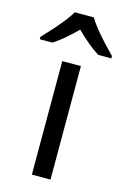

<svg xmlns="http://www.w3.org/2000/svg" viewBox="-158 -821 574 876"><g transform="rotate(15 129.0 -383.0)"><path d="M173 0H85V-536H173ZM173 -766Q185 -744 207.5 -716.5Q230 -689 254.5 -662.5Q279 -636 298 -617V-606H236Q210 -622 182 -645.5Q154 -669 127 -696Q100 -669 73 -646Q46 -623 20 -606H-40V-617Q-21 -637 2.5 -663Q26 -689 48 -716.5Q70 -744 83 -766Z"/></g></svg>

Font: Noto Sans Kaithi
Style: Regular
Weight: 400
Designer: Monotype Design Team
Foundry: Monotype Imaging Inc.
Version: Version 2.005; ttfautohint (v1.8.4.7-5d5b)